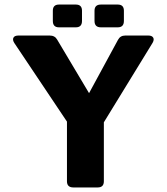

<svg xmlns="http://www.w3.org/2000/svg" viewBox="-20 -823 732 843"><path d="M302 0Q274 0 274 -27V-289L43 -634Q34 -648 39 -657.5Q44 -667 61 -667H198Q221 -667 231 -649L371 -414L498 -648Q508 -667 530 -667H631Q647 -667 652.5 -658Q658 -649 650 -635L436 -286V-27Q436 0 409 0ZM423 -703Q395 -703 395 -731V-776Q395 -803 423 -803H497Q524 -803 524 -776V-731Q524 -703 497 -703ZM239 -703Q212 -703 212 -731V-776Q212 -803 239 -803H313Q340 -803 340 -776V-731Q340 -703 313 -703Z"/></svg>

Font: Pitagon Sans
Style: Bold
Weight: 700
Designer: Travis Tran
Foundry: Pitagon
Version: Version 1.001; ttfautohint (v1.8.4.7-5d5b);gftools[0.9.26]